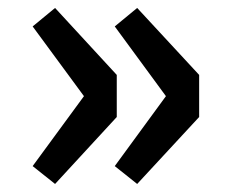

<svg xmlns="http://www.w3.org/2000/svg" viewBox="-20 -525 569 478"><path d="M117.1 -67 61.3 -111.5 189 -285.6 61.3 -459.2 117.1 -505.2 270.7 -338.5V-233.7ZM321.5 -67 265.7 -111.5 393.1 -285.6 265.7 -459.2 321.5 -505.2 475.8 -338.5V-233.7Z"/></svg>

Font: Noto Sans TC
Style: Regular
Weight: 100
Designer: Ryoko NISHIZUKA 西塚涼子 (kana, bopomofo & ideographs); Paul D. Hunt (Latin, Greek & Cyrillic); Sandoll Communications 산돌커뮤니
Foundry: Adobe
Version: Version 2.004;hotconv 1.0.118;makeotfexe 2.5.65603